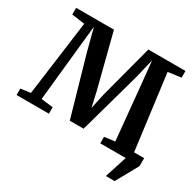

<svg xmlns="http://www.w3.org/2000/svg" viewBox="-191 -959 1384 1355"><g transform="rotate(30 501.0 -281.5)"><path d="M920 -64.5H1002V0Q979.5 42 949.5 95.5Q913.5 159 902.5 180H831L889 0H681.5V-53L767 -64L724 -509.5L705.5 -690.5L668.5 -534.5L528 -30.5H415.5L277.5 -513L231.5 -691L212.5 -510L166.5 -64L263 -52.5V0H-0.5V-52.5L80 -63.5L161.5 -674L56 -688.5V-743H364L476 -304.5L503 -184.5L528.5 -304.5L644.5 -743H947V-688.5L841 -674Z"/></g></svg>

Font: Merriweather Text
Style: Bold
Weight: 700
Designer: Eben Sorkin
Foundry: Eben Sorkin
Version: Version 2.100